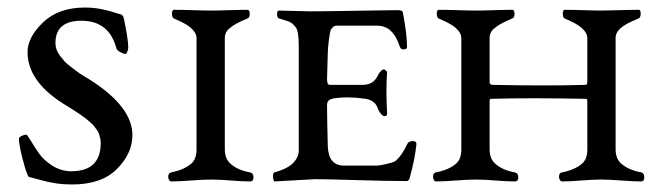

<svg xmlns="http://www.w3.org/2000/svg" viewBox="-20 -478 1759 509"><path d="M169 -24Q247 -24 247 -99Q247 -106 245.5 -112Q244 -118 242.5 -123Q241 -128 236.5 -134Q232 -140 229 -144Q226 -148 219 -154Q212 -160 208.5 -163Q205 -166 195.5 -172.5Q186 -179 181.5 -182Q177 -185 165 -192.5Q153 -200 148 -203Q53 -263 53 -340Q53 -379 94 -418.5Q135 -458 205 -458Q226 -458 245 -454.5Q264 -451 278 -446.5Q292 -442 296 -441Q307 -440 309 -426Q320 -373 320 -352Q320 -347 317.5 -341Q315 -335 312 -335Q308 -335 298.5 -340Q289 -345 288 -352Q268 -423 196 -423Q127 -423 127 -364Q127 -355 130 -346.5Q133 -338 140 -329Q147 -320 152 -314.5Q157 -309 169 -300Q181 -291 185.5 -287.5Q190 -284 204.5 -275Q219 -266 221 -265Q331 -194 331 -120Q331 -71 290 -30Q249 11 172 11Q148 11 128 8Q108 5 88.5 -0.5Q69 -6 64 -7Q59 -8 57 -9Q55 -10 54 -12L53 -15Q47 -28 39 -60Q31 -92 30 -110Q30 -114 37 -117.5Q44 -121 50 -121Q52 -121 61 -106Q70 -91 82.5 -72.5Q95 -54 118.5 -39Q142 -24 169 -24Z M576 -377V-82Q576 -58 590 -45Q609 -27 643 -21Q652 -19 652 -8Q652 3 643 3Q623 3 592 0.5Q561 -2 541 -2Q520 -2 486.5 0.5Q453 3 434 3Q430 3 427.5 -2.5Q425 -8 426.5 -14Q428 -20 434 -21Q469 -28 488 -45Q501 -57 501 -82V-377Q501 -391 485 -405Q472 -416 441 -429Q438 -430 436.5 -436Q435 -442 436.5 -447Q438 -452 441 -452Q463 -452 492.5 -451Q522 -450 541 -450Q559 -450 587 -451Q615 -452 636 -452Q642 -452 642 -441.5Q642 -431 636 -429Q602 -415 590 -404Q576 -394 576 -377Z M950 -216Q902 -223 864 -217Q847 -214 847 -200Q847 -168 849 -90Q851 -39 892 -39H980Q985 -39 1003.5 -43Q1022 -47 1028 -51Q1046 -66 1060 -97Q1064 -104 1075 -104Q1084 -104 1084 -96Q1080 -56 1067 -10Q1065 2 1058 2Q1007 2 926.5 -0.5Q846 -3 815 -3L708 3Q706 3 704.5 -3Q703 -9 704 -15Q705 -21 708 -21Q739 -30 753 -42Q772 -59 772 -79V-357Q772 -398 763 -407Q760 -410 758 -412.5Q756 -415 753.5 -416.5Q751 -418 749.5 -419Q748 -420 744 -421.5Q740 -423 738 -423.5Q736 -424 730 -426Q724 -428 720 -429Q715 -430 714.5 -440Q714 -450 720 -450Q734 -450 759.5 -449Q785 -448 801 -448Q839 -448 895.5 -449Q952 -450 990 -450.5Q1028 -451 1036 -451Q1047 -451 1048 -445Q1059 -388 1059 -353Q1059 -347 1048 -347Q1043 -347 1040 -354Q1031 -381 1020 -392Q1005 -410 978 -410H872Q866 -410 861 -404.5Q856 -399 855 -392Q850 -364 849 -339Q847 -273 847 -268Q847 -253 854 -253H941Q960 -253 971 -263Q980 -272 983 -281Q992 -294 997 -294Q1000 -294 1003.5 -290.5Q1007 -287 1006 -283Q1003 -243 1006 -182Q1008 -170 1000 -170Q991 -170 982 -189Q976 -211 950 -216Z M1278 -259Q1278 -253 1288 -253Q1429 -250 1532 -253Q1537 -253 1537 -261V-377Q1537 -391 1521 -405Q1508 -416 1477 -429Q1472 -431 1472 -441.5Q1472 -452 1477 -452Q1499 -452 1527 -451Q1555 -450 1573 -450Q1592 -450 1622 -451Q1652 -452 1673 -452Q1679 -452 1678.5 -441.5Q1678 -431 1673 -429Q1638 -415 1626 -404Q1612 -392 1612 -377V-82Q1612 -58 1626 -45Q1646 -27 1680 -21Q1688 -19 1688 -8Q1688 3 1680 3Q1660 3 1627 0.5Q1594 -2 1573 -2Q1553 -2 1521 0.5Q1489 3 1470 3Q1466 3 1463.5 -2.5Q1461 -8 1462.5 -14Q1464 -20 1470 -21Q1505 -28 1524 -45Q1537 -57 1537 -82V-211Q1537 -216 1533 -216Q1386 -219 1281 -216Q1278 -216 1278 -209V-82Q1278 -58 1292 -45Q1311 -27 1345 -21Q1354 -19 1354 -8Q1354 3 1345 3Q1325 3 1294 0.5Q1263 -2 1243 -2Q1222 -2 1188.5 0.5Q1155 3 1136 3Q1132 3 1129.5 -2.5Q1127 -8 1128.5 -14Q1130 -20 1136 -21Q1171 -28 1190 -45Q1203 -57 1203 -82V-377Q1203 -391 1187 -405Q1174 -416 1143 -429Q1140 -430 1138.5 -436Q1137 -442 1138.5 -447Q1140 -452 1143 -452Q1165 -452 1194.5 -451Q1224 -450 1243 -450Q1261 -450 1289 -451Q1317 -452 1338 -452Q1344 -452 1344 -441.5Q1344 -431 1338 -429Q1304 -415 1292 -404Q1278 -394 1278 -377Z"/></svg>

Font: EB Garamond
Style: SC
Weight: 400
Version: Version 000.010